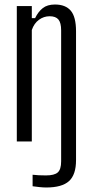

<svg xmlns="http://www.w3.org/2000/svg" viewBox="-20 -627 409 851"><path d="M185 204Q171.5 204 154.5 202.2Q137.5 200.5 124.5 198.5V147.5Q136.5 149 152.2 149.8Q168 150.5 183.5 150.5Q221 150.5 236 137.2Q251 124 251 88V-492.5Q251 -526 239 -540.5Q227 -555 200 -555Q174 -555 152.5 -539.2Q131 -523.5 121 -494V0H54.5V-600H121V-546.5H135.5Q149.5 -575.5 169.8 -591.2Q190 -607 223.5 -607Q270.5 -607 293.8 -579.5Q317 -552 317 -488V83Q317 147.5 285.8 175.8Q254.5 204 185 204Z"/></svg>

Font: Big Shoulders Display Thin
Style: Regular
Weight: 400
Version: Version 2.002